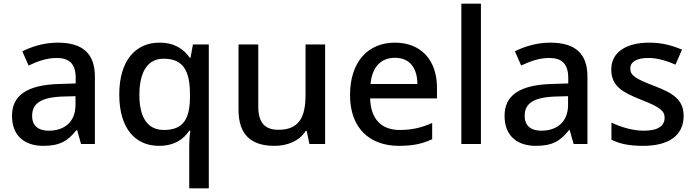

<svg xmlns="http://www.w3.org/2000/svg" viewBox="-20 -780 3766 1040"><path d="M292 -549C220 -549 152 -528 101 -502L135 -425C181 -447 232 -466 287 -466C352 -466 390 -437 390 -358V-328L298 -325C127 -320 45 -263 45 -153C45 -41 117 10 214 10C304 10 347 -16 394 -75H398L419 0H494V-365C494 -491 427 -549 292 -549ZM317 -257 389 -259V-212C389 -118 327 -72 244 -72C191 -72 154 -96 154 -152C154 -215 194 -252 317 -257Z M1005 11V240H1111V-539H1025L1012 -467H1008C976 -513 926 -549 844 -549C715 -549 626 -453 626 -268C626 -84 713 10 841 10C924 10 975 -26 1005 -72H1011C1007 -48 1005 -14 1005 11ZM868 -76C778 -76 735 -145 735 -266C735 -388 778 -462 866 -462C974 -462 1009 -395 1009 -267V-249C1007 -132 970 -76 868 -76Z M1741 -539H1635V-266C1635 -144 1599 -77 1488 -77C1413 -77 1379 -118 1379 -202V-539H1272V-186C1272 -49 1341 10 1467 10C1535 10 1601 -15 1636 -71H1641L1656 0H1741Z M2119 -549C1974 -549 1876 -446 1876 -265C1876 -84 1984 10 2141 10C2217 10 2267 -1 2321 -26V-114C2264 -89 2214 -76 2145 -76C2045 -76 1988 -136 1985 -247H2347V-305C2347 -455 2260 -549 2119 -549ZM2119 -467C2202 -467 2240 -409 2241 -325H1987C1995 -416 2043 -467 2119 -467Z M2585 0V-760H2479V0Z M2960 -549C2888 -549 2820 -528 2769 -502L2803 -425C2849 -447 2900 -466 2955 -466C3020 -466 3058 -437 3058 -358V-328L2966 -325C2795 -320 2713 -263 2713 -153C2713 -41 2785 10 2882 10C2972 10 3015 -16 3062 -75H3066L3087 0H3162V-365C3162 -491 3095 -549 2960 -549ZM2985 -257 3057 -259V-212C3057 -118 2995 -72 2912 -72C2859 -72 2822 -96 2822 -152C2822 -215 2862 -252 2985 -257Z M3683 -152C3683 -241 3624 -276 3525 -314C3424 -353 3394 -370 3394 -409C3394 -445 3428 -466 3492 -466C3543 -466 3592 -450 3639 -430L3674 -511C3619 -535 3563 -549 3497 -549C3373 -549 3291 -498 3291 -404C3291 -315 3349 -281 3452 -240C3558 -199 3580 -178 3580 -142C3580 -100 3547 -72 3467 -72C3407 -72 3339 -93 3292 -116V-23C3337 -1 3388 10 3464 10C3602 10 3683 -46 3683 -152Z"/></svg>

Font: Noto Sans Malayalam Medium
Style: Regular
Weight: 500
Designer: Jelle Bosma - Monotype Design Team
Foundry: Monotype Imaging Inc.
Version: Version 2.104